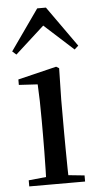

<svg xmlns="http://www.w3.org/2000/svg" viewBox="-56 -842 449 877"><g transform="rotate(-5 168.5 -403.5)"><path d="M42 0V-28L151 -39H191L298 -28V0ZM121 0Q122 -25 123 -66Q124 -107 124.5 -152Q125 -197 125 -230V-294Q125 -345 124 -384.5Q123 -424 121 -461L35 -466V-491L212 -534L225 -526L222 -382V-230Q222 -197 222.5 -152Q223 -107 223.5 -66Q224 -25 225 0ZM303 -605 139 -754H200L36 -605L18 -621L149 -807H189L321 -621Z"/></g></svg>

Font: Noto Serif TC ExtraLight Medium
Style: Regular
Weight: 500
Version: Version 2.002-H1;hotconv 1.1.0;makeotfexe 2.6.0